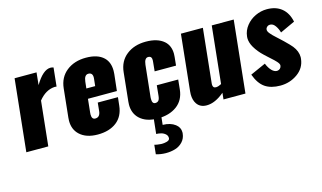

<svg xmlns="http://www.w3.org/2000/svg" viewBox="-99 -896 2494 1489"><g transform="rotate(-15 1148.5 -151.5)"><path d="M27.8 0H204.1L241.7 -357.9C278.8 -404.5 321.5 -429.4 369.6 -432.6C377.4 -432.6 383 -432.3 386.2 -431.6L401.9 -580.6C393.7 -583.5 385.7 -585 377.9 -585C337.6 -585 296.4 -549.5 254.4 -478.5L264.6 -578.1H88.4Z M600.1 10.7C661.9 10.7 712.2 -4.1 750.7 -33.7C789.3 -63.3 811.5 -106.4 817.4 -163.1L824.7 -229H662.6L655.8 -161.1C652.2 -129.9 637.9 -114.3 612.8 -114.3C593.9 -114.3 584.5 -127.4 584.5 -153.8C584.5 -158 584.8 -162.8 585.4 -168L596.7 -276.9H829.1L843.8 -409.7C844.7 -418.8 845.2 -427.6 845.2 -436C845.2 -481.6 831.9 -517.3 805.2 -543C773.3 -573.6 725.9 -588.9 663.1 -588.9C600.6 -588.9 548.6 -572.4 507.1 -539.6C465.6 -506.7 441.9 -461.3 436 -403.3L412.1 -174.8C411.1 -166 410.6 -157.6 410.6 -149.4C410.6 -103.5 425.3 -66.6 454.6 -38.6C489.1 -5.7 537.6 10.7 600.1 10.7ZM605.5 -357.4 611.3 -410.6C615.2 -446.1 627.9 -463.9 649.4 -463.9C671.9 -463.9 683.1 -451.3 683.1 -426.3C683.1 -423 682.9 -419.6 682.6 -416L676.3 -357.4Z M993.7 274.9C1018.4 282.4 1044.1 286.3 1070.8 286.6H1074.2C1099.9 286.6 1124.2 283.2 1147 276.4C1171.1 269.2 1191.2 256.8 1207.5 239.3C1224.4 221.4 1234.2 199.2 1236.8 172.9C1237.1 169.3 1237.3 165.9 1237.3 162.6C1237.3 136.6 1226.1 115.1 1203.6 98.1C1178.2 78.9 1145 69 1104 68.4L1111.3 0H1050.3L1037.1 123.5C1051.1 123.9 1064.6 125.8 1077.6 129.4C1090.7 133 1102.1 139.3 1111.8 148.4C1120.3 156.6 1124.5 166.2 1124.5 177.2V181.6C1123.5 192.4 1114.7 199.9 1098.1 204.1C1085.8 207.4 1073.1 209 1060.1 209L1046.4 208C1028.5 206.7 1013.5 204.3 1001.5 200.7ZM1081.1 10.7C1143.6 10.7 1194.8 -4.1 1234.9 -33.7C1274.9 -63.3 1297.9 -106.3 1303.7 -162.6L1311.5 -240.2H1139.6L1131.3 -156.7C1129.4 -138.8 1125.2 -126.5 1118.9 -119.9C1112.5 -113.2 1104.2 -109.9 1093.8 -109.9C1076.8 -109.9 1068.4 -122.7 1068.4 -148.4C1068.4 -152.7 1068.5 -157.2 1068.8 -162.1L1095.7 -416.5C1099.6 -451.7 1111.5 -469.2 1131.3 -469.2C1141.8 -469.2 1149.4 -466 1154.3 -459.5C1157.9 -454.9 1159.7 -447.3 1159.7 -436.5C1159.7 -432 1159.3 -427.1 1158.7 -421.9L1151.4 -348.6H1323.2L1330.1 -416.5C1331.1 -425.3 1331.5 -433.8 1331.5 -441.9C1331.2 -485.8 1316.9 -520.2 1288.6 -544.9C1254.7 -574.2 1206.5 -588.9 1144 -588.9C1081.5 -588.9 1029.6 -572.6 988.3 -540C946.9 -507.5 923.3 -462.2 917.5 -404.3L893.6 -174.3C892.6 -165.5 892.1 -157.1 892.1 -148.9C892.4 -103.4 907.1 -66.6 936 -38.6C970.5 -5.7 1018.9 10.7 1081.1 10.7Z M1474.1 10.7C1519.7 10.7 1567.1 -10.3 1616.2 -52.2L1610.8 0H1787.1L1847.7 -578.1H1671.4L1623.5 -120.1C1608.2 -111.7 1594.2 -107.1 1581.5 -106.4H1579.1C1562.5 -106.4 1554.2 -116 1554.2 -135.3C1554.2 -137.9 1554.4 -140.6 1554.7 -143.6L1600.1 -578.1H1423.8L1377 -128.9C1376 -120.1 1375.5 -111.7 1375.5 -103.5C1375.5 -72.9 1382.3 -47.5 1396 -27.3C1413.2 -2 1439.3 10.7 1474.1 10.7Z M2065.9 10.7C2117 10.7 2163 -3.7 2203.9 -32.7C2244.7 -61.7 2267.7 -100.4 2272.9 -148.9C2273.6 -153.5 2273.9 -158 2273.9 -162.6C2273.9 -193.8 2262.2 -224.3 2238.8 -253.9C2229 -266.3 2209.5 -286.6 2180.2 -314.9L2156.7 -336.9C2153.2 -340.2 2145.3 -347.4 2133.1 -358.6C2120.8 -369.9 2112.5 -377.8 2107.9 -382.3C2103.4 -386.9 2097.5 -393.2 2090.3 -401.4C2083.2 -409.5 2078.5 -416.6 2076.2 -422.6C2073.9 -428.6 2073.2 -434.2 2074.2 -439.5C2075.5 -447.3 2079.7 -453.9 2086.7 -459.5C2093.7 -465 2102.7 -467.3 2113.8 -466.3C2127.8 -465.3 2140.5 -456.5 2151.9 -439.9C2163.2 -423.3 2171.4 -405.4 2176.3 -386.2L2295.4 -441.4C2285.3 -489.6 2264.9 -526.2 2234.1 -551.3C2203.4 -576.3 2163.9 -588.9 2115.7 -588.9C2083.8 -588.9 2053.1 -581.9 2023.4 -568.1C1993.8 -554.3 1968.9 -534.7 1948.7 -509.3C1928.5 -483.9 1916.8 -455.7 1913.6 -424.8C1912.9 -420.2 1912.6 -415.7 1912.6 -411.1C1912.9 -387 1920.4 -362.3 1935.1 -336.9C1952.6 -307 1974.9 -279.5 2002 -254.4L2027.8 -230.5C2032.4 -226.2 2039.4 -219.9 2048.8 -211.4C2058.3 -203 2065.7 -196.2 2071 -191.2C2076.4 -186.1 2082.2 -180.2 2088.4 -173.3C2094.6 -166.5 2099 -160.4 2101.8 -155C2104.6 -149.7 2105.8 -144.7 2105.5 -140.1C2104.8 -131 2101.4 -123.4 2095.2 -117.2C2089 -111 2081.9 -107.6 2073.7 -106.9C2072.1 -106.6 2070.3 -106.4 2068.4 -106.4C2054.7 -106.8 2041.5 -113.3 2028.8 -126C2014.5 -140.3 2002.3 -160 1992.2 -185.1L1868.7 -129.9C1887.2 -79.1 1912.2 -43 1943.6 -21.5C1975 0 2015.8 10.7 2065.9 10.7Z"/></g></svg>

Font: Oswald
Style: Heavy
Weight: 800
Designer: Vernon Adams
Foundry: Vernon Adams
Version: 3.0; ttfautohint (v0.95.6-bc232) -l 8 -r 50 -G 200 -x 0 -w "